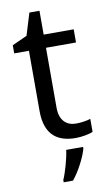

<svg xmlns="http://www.w3.org/2000/svg" viewBox="-97 -707 555 976"><g transform="rotate(-10 180.5 -219.0)"><path d="M264 -62C215 -62 180 -93 180 -158V-468H335V-536H180V-659H128L93 -545L16 -510V-468H92V-156C92 -26 165 10 249 10C281 10 320 3 339 -6V-73C322 -67 290 -62 264 -62ZM278 70V61H191C186 104 165 176 150 209V221H198C234 178 269 106 278 70Z"/></g></svg>

Font: Noto Sans Osage
Style: Regular
Weight: 400
Designer: Monotype Design Team
Foundry: Monotype Imaging Inc.
Version: Version 2.002